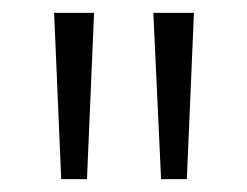

<svg xmlns="http://www.w3.org/2000/svg" viewBox="-20 -734 384 298"><path d="M126 -714H64L75 -456H115ZM281 -714H218L230 -456H270Z"/></svg>

Font: Noto Sans Arabic UI Cn Lt
Style: Regular
Weight: 300
Width: 3
Designer: Monotype Design Team, Nadine Chahine and Nizar Qandah
Foundry: Monotype Imaging Inc.
Version: Version 2.010